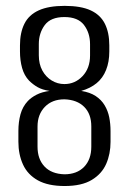

<svg xmlns="http://www.w3.org/2000/svg" viewBox="-20 -614 431 642"><path d="M196.1 8Q140.7 8 106.6 -11Q72.5 -30 57 -63.7Q41.5 -97.4 41.5 -140V-176Q41.5 -206 48.5 -231.8Q55.6 -257.6 72.9 -276Q83.9 -287.8 102 -297.2Q120.1 -306.6 145.7 -310Q121.5 -313.7 105.9 -322.5Q90.3 -331.4 77.2 -344.4Q61 -361.4 53.9 -386.7Q46.8 -412 46.8 -442V-462.3Q46.8 -504.9 61.6 -534.5Q76.3 -564.2 109.4 -579.3Q142.4 -594.4 196.1 -594.4Q250.6 -594.4 283.3 -579.3Q315.9 -564.2 330.7 -534.5Q345.5 -504.9 345.5 -462.3V-442Q345.5 -407 334.7 -380.1Q324 -353.1 303.2 -336Q282.4 -318.8 251.6 -310Q280.9 -305.4 299.9 -292.9Q319 -280.3 329.9 -261.9Q340.9 -243.6 345.3 -221.6Q349.6 -199.7 349.6 -175.4V-139.4Q349.6 -99.4 335.1 -66.1Q320.5 -32.7 286.8 -12.4Q253.2 8 196.1 8ZM195.3 -31.2Q237 -31.2 261.2 -56Q285.3 -80.9 285.3 -123.5V-191.2Q285.3 -233 261.5 -256.7Q237.6 -280.5 195.3 -281.9Q154.3 -281.9 129.9 -256.6Q105.5 -231.2 105.5 -190.9V-123.5Q105.5 -82.3 128.6 -57.5Q151.7 -32.6 195.3 -31.2ZM195.3 -332.9Q231 -332.9 256.1 -359.5Q281.1 -386 281.1 -428.5V-466.3Q281.1 -503.9 260.8 -530.5Q240.6 -557 195.3 -557Q149.7 -557 129.7 -530.2Q109.8 -503.3 109.8 -466.8V-429.1Q109.8 -400 121.5 -378.3Q133.3 -356.7 152.9 -344.8Q172.5 -332.9 195.3 -332.9Z"/></svg>

Font: Alumni Sans SC Thin
Style: Regular
Weight: 100
Designer: Robert E. Leuschke
Foundry: Robert E. Leuschke
Version: Version 1.018